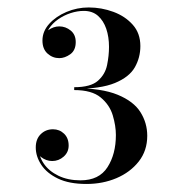

<svg xmlns="http://www.w3.org/2000/svg" viewBox="-20 -932 490 502"><path d="M206 -451Q161 -451 131.8 -465Q102.5 -479 88 -501Q73.5 -523 73.5 -546.5Q73.5 -568.5 86.5 -581.2Q99.5 -594 118.5 -594Q135.5 -594 147.5 -582.5Q159.5 -571 159.5 -551.5Q159.5 -534 146.5 -522.5Q133.5 -511 116.5 -511Q100.5 -511 87.2 -521.5Q74 -532 74 -546.5H81Q81 -524 94.5 -504.2Q108 -484.5 132.8 -472.5Q157.5 -460.5 190.5 -460.5Q239 -460.5 261 -494.8Q283 -529 283 -579Q283 -603 274.8 -630.5Q266.5 -658 243.2 -677.2Q220 -696.5 174 -696.5V-701.5Q246 -701.5 287.8 -684.2Q329.5 -667 347.2 -638.8Q365 -610.5 365 -577Q365 -538 342.8 -509.8Q320.5 -481.5 284.5 -466.2Q248.5 -451 206 -451ZM174 -699.5V-704Q217 -704 236 -720.8Q255 -737.5 260 -762Q265 -786.5 265 -809.5Q265 -835.5 257.8 -856.8Q250.5 -878 236 -890.8Q221.5 -903.5 199 -903.5Q182.5 -903.5 164.8 -897.8Q147 -892 132 -881.5Q117 -871 108 -857Q99 -843 99 -826H92Q92 -843 106 -853Q120 -863 135 -863Q151.5 -863 164.8 -852.2Q178 -841.5 178 -822Q178 -800.5 163.8 -790.2Q149.5 -780 135 -780Q117.5 -780 104.2 -792Q91 -804 91 -826Q91 -850 108.5 -869.5Q126 -889 153.8 -900.8Q181.5 -912.5 212 -912.5Q245.5 -912.5 276.5 -901Q307.5 -889.5 327.2 -867.2Q347 -845 347 -811.5Q347 -781.5 332.5 -756Q318 -730.5 280.5 -715Q243 -699.5 174 -699.5Z"/></svg>

Font: Bodoni Moda 18pt SemiBold
Style: Regular
Weight: 600
Designer: Owen Earl
Foundry: indestructible type
Version: Version 2.005